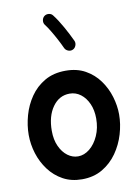

<svg xmlns="http://www.w3.org/2000/svg" viewBox="-100 -946 767 1068"><g transform="rotate(-10 283.0 -412.0)"><path d="M289.1 -553.7Q353 -553.7 400.1 -527.3Q447.3 -501 478.5 -457.8Q509.8 -414.6 525.1 -363.3Q540.5 -312 540.5 -262.7Q540.5 -208.5 523.9 -152.3Q507.3 -96.2 474.1 -48.8Q440.9 -1.5 391.4 27.8Q341.8 57.1 275.9 57.1Q215.3 57.1 168.7 31.5Q122.1 5.9 90.1 -36.9Q58.1 -79.6 41.7 -131.8Q25.4 -184.1 25.4 -237.3Q25.4 -291 41 -346.7Q56.6 -402.3 88.9 -449.2Q121.1 -496.1 170.9 -524.9Q220.7 -553.7 289.1 -553.7ZM289.1 -424.3Q230 -424.3 192.9 -372.3Q155.8 -320.3 155.8 -237.3Q155.8 -187 172.9 -149.9Q189.9 -112.8 217.3 -92.5Q244.6 -72.3 275.9 -72.3Q310.5 -72.3 341.6 -97.4Q372.6 -122.6 391.8 -165.8Q411.1 -209 411.1 -262.7Q411.1 -309.6 395 -345.9Q378.9 -382.3 351.3 -403.3Q323.7 -424.3 289.1 -424.3ZM226.6 -874Q237.3 -882.3 252 -880.9Q266.6 -879.4 274.9 -868.2Q299.3 -836.9 324.2 -792.2Q349.1 -747.6 367.2 -708.5Q372.6 -695.8 367.2 -681.6Q361.8 -667.5 349.6 -662.1Q336.9 -656.2 323 -661.6Q309.1 -667 303.2 -679.7Q292.5 -703.6 277.8 -731.2Q263.2 -758.8 248 -783.9Q232.9 -809.1 220.2 -825.2Q211.9 -836.4 213.9 -850.8Q215.8 -865.2 226.6 -874Z"/></g></svg>

Font: Mikhak-FD Bold
Style: Regular
Weight: 700
Designer: Amin Abedi
Version: Version 3.3